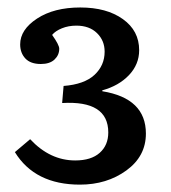

<svg xmlns="http://www.w3.org/2000/svg" viewBox="-20 -858 460 516"><path d="M194.8 -361.8Q73.7 -361.8 20 -449.2L61 -483.9Q114.3 -426.8 182.1 -426.8Q225.1 -426.8 248 -447.3Q271 -467.8 271 -502Q271 -588.4 147 -581.1L150.9 -627Q206.5 -631.3 233.9 -656.7Q261.2 -682.1 261.2 -719.2Q261.2 -749 240.7 -769Q220.2 -789.1 185.1 -789.1Q164.1 -789.1 146.5 -782Q128.9 -774.9 120.1 -764.2Q139.2 -737.3 139.2 -727.1Q139.2 -710 126.5 -698Q113.8 -686 89.8 -686Q62 -686 48.1 -700.9Q34.2 -715.8 34.2 -738.8Q34.2 -778.3 79.6 -808.1Q125 -837.9 195.8 -837.9Q266.6 -837.9 310.3 -806.6Q354 -775.4 354 -723.1Q354 -685.1 326.7 -656.2Q299.3 -627.4 254.9 -615.2V-612.8Q372.1 -593.8 372.1 -499Q372.1 -438 319.6 -399.9Q267.1 -361.8 194.8 -361.8Z"/></svg>

Font: Literata Book Medium
Style: Regular
Weight: 500
Designer: Latin by Veronika Burian and Jose Scaglione. Greek by Irene Vlachou. Cyrillic by Vera Evstafieva
Foundry: TypeTogether
Version: Version 2.003;PS 002.003;hotconv 1.0.88;makeotf.lib2.5.64775